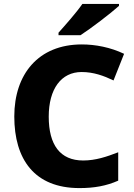

<svg xmlns="http://www.w3.org/2000/svg" viewBox="-20 -951 685 981"><path d="M588 -921V-931H401C370 -886 312 -821 279 -784V-771H391C444 -805 546 -883 588 -921ZM397 -583C458 -583 510 -564 560 -540L614 -676C545 -709 468 -724 398 -724C176 -724 53 -572 53 -356C53 -137 156 10 386 10C461 10 523 -1 584 -28V-173C525 -150 468 -131 405 -131C287 -131 229 -211 229 -355C229 -497 293 -583 397 -583Z"/></svg>

Font: Noto Sans Lao UI ExtBd
Style: Regular
Weight: 800
Designer: Monotype Design Team
Foundry: Monotype Imaging Inc.
Version: Version 2.000